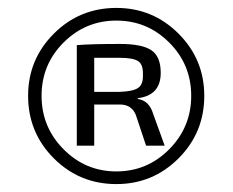

<svg xmlns="http://www.w3.org/2000/svg" viewBox="-20 -722 588 485"><path d="M274 -702Q366 -702 431 -637Q496 -572 496 -480Q496 -387 431 -322Q366 -257 274 -257Q181 -257 116 -322Q51 -387 51 -480Q51 -572 116 -637Q181 -702 274 -702ZM140.5 -345Q196 -289 274 -289Q352 -289 407.5 -345Q463 -401 463 -480Q463 -559 407.5 -614.5Q352 -670 274 -670Q196 -670 140.5 -614.5Q85 -559 85 -480Q85 -401 140.5 -345ZM328 -474V-472Q357 -468 367 -434L396 -354H349L323 -432Q312 -458 283 -458H218V-354H174V-608Q209 -611 283 -611Q339 -611 362.5 -595Q386 -579 386 -538Q386 -481 328 -474ZM218 -490H282Q316 -491 329 -500Q342 -509 341 -533Q342 -559 329 -567.5Q316 -576 282 -576H218Z"/></svg>

Font: Exo 2.0 Medium
Style: Regular
Weight: 500
Designer: Natanael Gama
Version: Version 1.001;PS 001.001;hotconv 1.0.70;makeotf.lib2.5.58329